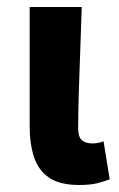

<svg xmlns="http://www.w3.org/2000/svg" viewBox="-20 -516 341 548"><path d="M206 12Q151.1 12 120.6 -8.6Q90 -29.2 77.4 -66.9Q64.7 -104.7 64.7 -155.2V-496.1H213.3Q211.7 -438.1 209.1 -373.4Q206.6 -308.7 204.8 -249.7Q203.1 -190.7 203.1 -149.2Q203.1 -125.5 213.6 -116Q224 -106.6 244.3 -106.6Q250.5 -106.6 259.3 -108.1Q268.2 -109.6 275.6 -112.6L293.1 -4.2Q277.1 2.1 257.3 7Q237.6 12 206 12Z"/></svg>

Font: Source Sans Variable
Style: Regular
Weight: 200
Designer: Paul D. Hunt
Foundry: Adobe Systems Incorporated
Version: Version 3.006;hotconv 1.0.111;makeotfexe 2.5.65597